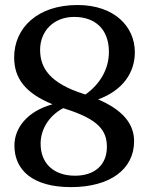

<svg xmlns="http://www.w3.org/2000/svg" viewBox="-20 -733 586 766"><path d="M371.5 -336.5C469.5 -372 518 -443 518 -524.5C518 -627 436.5 -713 289 -713C129 -713 36.5 -621 36.5 -504C36.5 -421 80.5 -361.5 189.5 -317C90 -289.5 37.5 -223.5 37.5 -152.5C37.5 -53.5 111.5 13.5 263 13.5C420 13.5 515 -58.5 515 -169.5C515 -237 472.5 -293 371.5 -336.5ZM140 -534C140 -609 194 -665.5 276 -665.5C360.5 -665.5 414.5 -615.5 414.5 -526C414.5 -457 379 -397.5 321 -356L311.5 -359C179 -401.5 140 -462 140 -534ZM279.5 -32C193.5 -32 142 -81.5 142 -160C142 -210.5 169 -267.5 232 -301.5C235.5 -300.5 239 -299 243 -298C371.5 -257 406.5 -213 406.5 -147C406.5 -75.5 358 -32 279.5 -32Z"/></svg>

Font: dr Title
Style: Regular
Weight: 400
Version: Version 1.000;hotconv 1.0.109;makeotfexe 2.5.65596